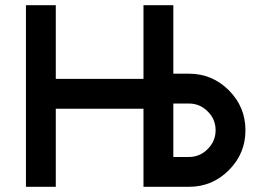

<svg xmlns="http://www.w3.org/2000/svg" viewBox="-20 -720 998 740"><path d="M80 0H195V-301H533V0H708Q798 0 862 -64Q926 -128 926 -218Q926 -308 862 -372Q798 -436 708 -436H648V-700H533V-416H195V-700H80ZM648 -321H708Q750 -321 780 -291Q811 -261 811 -218Q811 -176 780 -145Q750 -115 708 -115H648Z"/></svg>

Font: Unageo
Style: SemiBold
Weight: 600
Designer: Richard Sepsi
Foundry: Richard Sepsi
Version: Version 2.000